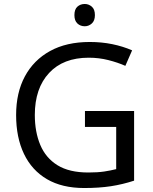

<svg xmlns="http://www.w3.org/2000/svg" viewBox="-20 -935 768 965"><path d="M407 -377H654V-27Q596 -8 537 1Q478 10 403 10Q292 10 216 -34.5Q140 -79 100.5 -161.5Q61 -244 61 -357Q61 -469 105 -551Q149 -633 231.5 -678.5Q314 -724 431 -724Q491 -724 544.5 -713Q598 -702 644 -682L610 -604Q572 -621 524.5 -633Q477 -645 426 -645Q298 -645 226.5 -568Q155 -491 155 -357Q155 -272 182.5 -206.5Q210 -141 269 -104.5Q328 -68 424 -68Q471 -68 504 -73Q537 -78 564 -85V-297H407ZM406 -915Q426 -915 441.5 -901.5Q457 -888 457 -859Q457 -831 441.5 -817Q426 -803 406 -803Q384 -803 369 -817Q354 -831 354 -859Q354 -888 369 -901.5Q384 -915 406 -915Z"/></svg>

Font: Noto Sans Soyombo
Style: Regular
Weight: 400
Designer: Monotype Design Team
Foundry: Monotype Imaging Inc.
Version: Version 2.001; ttfautohint (v1.8.4.7-5d5b)